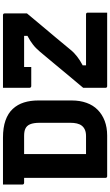

<svg xmlns="http://www.w3.org/2000/svg" viewBox="255 -995 740 1290"><g transform="rotate(-90 625.0 -350.0)"><path d="M345 -700Q413 -700 461 -683Q509 -666 538.5 -634Q568 -602 581.5 -559Q595 -516 595 -463V-238Q595 -183 579 -138.5Q563 -94 532 -63.5Q501 -33 457.5 -16.5Q414 0 359 0Q337 0 304.5 0Q272 0 236.5 0Q201 0 168.5 0Q136 0 113.5 0Q91 0 86 0Q81 0 78 -3Q75 -6 75 -11Q75 -87 75 -163.5Q75 -240 75 -316.5Q75 -393 75 -469.5Q75 -546 75 -622H245L235 -597Q235 -571 235 -539Q235 -507 235 -481Q235 -436 235 -394Q235 -352 235 -311.5Q235 -271 235 -229Q235 -187 235 -142Q246 -142 270.5 -142Q295 -142 320 -142Q345 -142 356 -142Q381 -142 398 -149.5Q415 -157 425.5 -170.5Q436 -184 440.5 -203.5Q445 -223 445 -247V-453Q445 -474 442.5 -490Q440 -506 435 -518Q430 -530 422 -538Q415 -545 405.5 -549.5Q396 -554 384 -556Q372 -558 356 -558Q325 -558 284 -558Q243 -558 198.5 -558Q154 -558 113 -558Q72 -558 41 -558Q38 -558 35.5 -559.5Q33 -561 31.5 -563.5Q30 -566 30 -569Q30 -599 30 -634.5Q30 -670 30 -700Q61 -700 102 -700Q143 -700 187.5 -700Q232 -700 273 -700Q314 -700 345 -700ZM1185 0H691Q686 0 683 -3Q680 -6 680 -11V-161Q721 -209 761 -257.5Q801 -306 841.5 -354.5Q882 -403 922 -451Q934 -465 946 -477Q958 -489 970.5 -498.5Q983 -508 996 -516.5Q1009 -525 1023.5 -532.5Q1038 -540 1054 -548L1029 -512V-584L1044 -558Q1012 -558 987 -558Q962 -558 942 -558Q922 -558 906 -558Q890 -558 875.5 -558Q861 -558 847 -558H811Q778 -558 753.5 -567.5Q729 -577 712.5 -595.5Q696 -614 688 -640Q680 -666 680 -700H1169Q1173 -700 1175 -698.5Q1177 -697 1178.5 -695Q1180 -693 1180 -689V-539Q1140 -491 1099.5 -442.5Q1059 -394 1018.5 -346Q978 -298 938 -249Q926 -234 914 -222.5Q902 -211 889.5 -201.5Q877 -192 864 -183.5Q851 -175 836.5 -167.5Q822 -160 806 -152L831 -188V-116L815 -142Q847 -142 877 -142Q907 -142 935 -142Q963 -142 988.5 -142Q1014 -142 1037 -142Q1060 -142 1080 -142H1174Q1179 -142 1182 -139Q1185 -136 1185 -131Q1185 -98 1185 -65.5Q1185 -33 1185 0ZM820 -510Q786 -510 756 -510Q726 -510 691 -510Q688 -510 685.5 -511.5Q683 -513 681.5 -515.5Q680 -518 680 -521Q680 -538 680 -561Q680 -584 680 -610Q680 -636 680 -659.5Q680 -683 680 -700Q736 -700 766.5 -688Q797 -676 808.5 -649.5Q820 -623 820 -579Q820 -570 820 -557Q820 -544 820 -531.5Q820 -519 820 -510Z"/></g></svg>

Font: Recursive ExtraBold
Style: Regular
Weight: 800
Version: Version 1.085